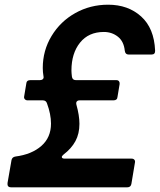

<svg xmlns="http://www.w3.org/2000/svg" viewBox="-20 -797 680 817"><path d="M27 0Q10 0 12 -18L29 -116Q32 -129 46 -131Q115 -140 156 -176Q197 -212 197 -271Q197 -311 180 -357Q176 -370 162 -370H97Q90 -370 85.5 -375Q81 -380 83 -388L92 -442Q93 -456 109 -456H150Q158 -456 162.5 -460.5Q167 -465 165 -473Q162 -490 162 -508Q162 -582 199.5 -644Q237 -706 300.5 -741.5Q364 -777 440 -777Q525 -777 580.5 -727Q636 -677 640 -582V-580Q640 -565 625 -565H527Q513 -565 511 -581Q507 -621 481.5 -641Q456 -661 422 -661Q357 -661 320.5 -615.5Q284 -570 284 -497Q284 -487 286 -471Q288 -456 303 -456H475Q483 -456 486.5 -451Q490 -446 489 -439L480 -385Q479 -370 463 -370H319Q311 -370 307 -365.5Q303 -361 305 -352Q318 -306 318 -270Q318 -228 301 -196.5Q284 -165 250 -139Q243 -133 243 -129Q243 -122 256 -122H540Q548 -122 552 -117Q556 -112 554 -104L539 -14Q536 0 522 0Z"/></svg>

Font: Open Sauce Two
Style: Bold Italic
Weight: 700
Italic angle: -10°
Designer: Alfredo Marco Pradil
Foundry: Creative Sauce Fz LLC
Version: Version 1.477